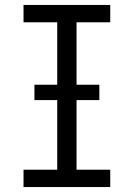

<svg xmlns="http://www.w3.org/2000/svg" viewBox="-20 -755 540 775"><path d="M75 0V-70H211V-665H75V-735H425V-665H289V-70H425V0ZM119 -351V-413H381V-351Z"/></svg>

Font: Iosevka Term Curly
Style: Regular
Weight: 400
Designer: Belleve Invis
Foundry: Belleve Invis
Version: Version 32.3.0